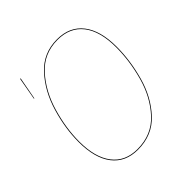

<svg xmlns="http://www.w3.org/2000/svg" viewBox="-184 -836 991 991"><g transform="rotate(-45 311.5 -340.5)"><path d="M567 -445Q567 -345 538 -240.5Q509 -136 442 -63.5Q375 9 269 9Q178 9 129 -54.5Q80 -118 80 -236Q80 -334 111 -439Q142 -544 208.5 -617Q275 -690 376 -690Q468 -690 517.5 -626.5Q567 -563 567 -445ZM84 -235Q84 -120 132 -57.5Q180 5 269 5Q374 5 440 -67Q506 -139 534.5 -242.5Q563 -346 563 -445Q563 -562 514.5 -624Q466 -686 376 -686Q276 -686 210.5 -613.5Q145 -541 114.5 -436.5Q84 -332 84 -235ZM101 -680 78 -557H75L97 -680Z"/></g></svg>

Font: Fira Sans Condensed Four
Style: Italic
Weight: 100
Width: 3
Italic angle: -8°
Designer: bBox Type GmbH & Carrois Corporate GbR & Edenspiekermann AG
Foundry: bBox Type GmbH & Carrois Corporate GbR & Edenspiekermann AG
Version: Version 4.301